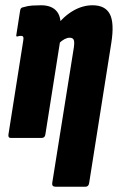

<svg xmlns="http://www.w3.org/2000/svg" viewBox="-20 -523 447 728"><path d="M191 185Q176 185 178 171L260 -343Q263 -364 259.5 -372Q256 -380 244 -380Q235 -380 224.5 -374.5Q214 -369 203 -358L188 -419Q221 -461 257 -482Q293 -503 331 -503Q379 -503 396.5 -469.5Q414 -436 402 -360L318 171Q316 185 304 185ZM21 0Q10 0 12 -13L68 -368Q70 -379 68 -383Q66 -387 60 -387Q56 -387 53 -386.5Q50 -386 47 -385Q40 -383 42 -391L56 -481Q57 -489 60 -492Q63 -495 70 -496Q86 -501 102.5 -502Q119 -503 136 -503Q177 -503 196 -479Q215 -455 208 -407L206 -395L210 -380L152 -13Q150 0 138 0Z"/></svg>

Font: Sofia Sans Extra Condensed Black
Style: Italic
Weight: 900
Italic angle: -9°
Version: Version 4.100